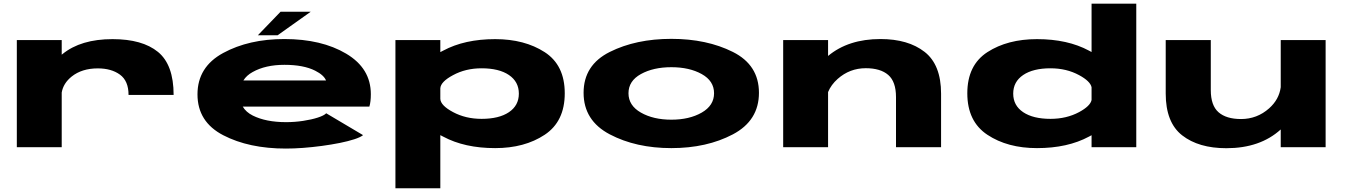

<svg xmlns="http://www.w3.org/2000/svg" viewBox="-20 -805 7366 1050"><path d="M683 -286Q683 -362.5 636 -396.8Q589 -431 515 -431Q428 -431 372 -386.5Q326 -349.5 317.5 -299V0H72V-586H317.5V-506Q320 -507.5 322 -509.5Q422 -591 595.5 -591Q758.5 -591 844 -521Q929.5 -451 929.5 -286Z M1543.5 7.5Q1341.5 7.5 1200.8 -65.5Q1060 -138.5 1060 -289Q1060 -439 1200.5 -515.2Q1341 -591.5 1535 -591.5Q1738.5 -591.5 1873.2 -511.5Q2008 -431.5 2008 -290Q2008 -248 2000 -222H1307.5Q1325.5 -191.5 1362.5 -173Q1434.5 -137 1544.5 -137Q1592 -137 1638 -144Q1684 -151 1718 -162Q1752 -173 1764 -185.5L1965.5 -66Q1951.5 -54.5 1917.8 -43.5Q1884 -32.5 1838 -23.2Q1792 -14 1740 -7Q1688 0 1637.2 3.8Q1586.5 7.5 1543.5 7.5ZM1311 -365H1763Q1751 -394.5 1703.5 -418.5Q1640 -450.5 1535.5 -450.5Q1431.5 -450.5 1361.5 -411Q1328.5 -393 1311 -365ZM1390 -612 1514.5 -741H1679.5L1498 -612Z M2142.5 224.5V-586H2388V-520Q2395.5 -524 2403.5 -528Q2520.5 -591 2688 -591Q2848.5 -591 2958.5 -520Q3068.5 -449 3068.5 -294.8Q3068.5 -140.5 2958.5 -67.8Q2848.5 5 2688 5Q2520.5 5 2403.5 -58Q2395.5 -62 2388 -66V224.5ZM2388 -264Q2390 -228 2457.5 -192Q2526.5 -155 2613.5 -155Q2709 -155 2763.2 -191.5Q2817.5 -228 2817.5 -293Q2817.5 -358 2763.2 -394.8Q2709 -431.5 2613.5 -431.5Q2526.5 -431.5 2457.5 -394Q2390 -358 2388 -322Z M3651.5 5Q3458 5 3314.8 -70.2Q3171.5 -145.5 3171.5 -297.5Q3171.5 -449.5 3314.8 -521Q3458 -592.5 3651.5 -592.5Q3845 -592.5 3987.8 -521Q4130.5 -449.5 4130.5 -297.5Q4130.5 -145.5 3987.8 -70.2Q3845 5 3651.5 5ZM3651.5 -150.5Q3750 -150.5 3817.5 -189.2Q3885 -228 3885 -295Q3885 -362.5 3817.5 -400Q3750 -437.5 3651.5 -437.5Q3553 -437.5 3485 -400Q3417 -362.5 3417 -295Q3417 -228 3485 -189.2Q3553 -150.5 3651.5 -150.5Z M4263 0V-586H4508.5V-499Q4619.5 -591.5 4795 -591.5Q4946.5 -591.5 5036.5 -521.2Q5126.5 -451 5126.5 -292.5V0H4880V-274Q4880 -358.5 4837.5 -395.2Q4795 -432 4714.5 -432Q4627 -432 4561 -373.5Q4525 -341.5 4508.5 -301.5V0Z M5949.5 0V-65.5Q5942.5 -61.5 5935.5 -58Q5818.5 5 5651 5Q5490 5 5380 -67.8Q5270 -140.5 5270 -294.8Q5270 -449 5380 -520Q5490 -591 5651 -591Q5818.5 -591 5935.5 -528Q5942.5 -524.5 5949.5 -520.5V-785H6194V0ZM5949.5 -258V-328Q5942.5 -361 5881.5 -394Q5812.5 -431.5 5725 -431.5Q5630 -431.5 5575.5 -394.8Q5521 -358 5521 -293Q5521 -228 5575.5 -191.5Q5630 -155 5725 -155Q5812.5 -155 5881.5 -192Q5942.5 -225 5949.5 -258Z M6984 0V-97Q6871 5.5 6686.5 5.5Q6535 5.5 6445 -64.8Q6355 -135 6355 -293.5V-586H6601.5V-312.5Q6601.5 -228 6644 -191Q6686.5 -154 6767 -154Q6854.5 -154 6920.5 -212.5Q6975 -261 6984 -328V-586H7229.5V0Z"/></svg>

Font: Anybody UltraExpanded ExtraBold
Style: Regular
Weight: 800
Width: 9
Designer: Tyler Finck
Foundry: Etcetera Type Company
Version: Version 1.010; ttfautohint (v1.8.3) -l 8 -r 50 -G 200 -x 14 